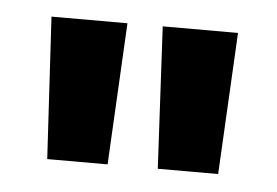

<svg xmlns="http://www.w3.org/2000/svg" viewBox="-30 -791 407 282"><g transform="rotate(5 173.5 -650.5)"><path d="M48 -546 36 -755H148L137 -546ZM211 -546 200 -755H311L300 -546Z"/></g></svg>

Font: Host Grotesk Light
Style: Bold
Weight: 700
Version: Version 1.003